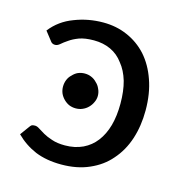

<svg xmlns="http://www.w3.org/2000/svg" viewBox="-84 -592 646 676"><g transform="rotate(15 239.0 -254.5)"><path d="M53.7 -90.8Q57.6 -96.7 61.5 -99.6Q66.4 -101.6 73.2 -101.6Q81.1 -101.6 89.8 -95.7Q98.6 -89.8 112.3 -82Q126 -74.2 144.5 -68.4Q164.1 -61.5 192.4 -61.5Q228.5 -61.5 257.8 -75.2Q286.1 -88.9 304.7 -113.3Q324.2 -138.7 334 -173.8Q343.8 -209 343.8 -253.9Q343.8 -299.8 334 -335Q323.2 -371.1 303.7 -394.5Q285.2 -419.9 257.8 -432.6Q230.5 -445.3 196.3 -445.3Q164.1 -445.3 142.6 -437.5Q122.1 -429.7 108.4 -419.9Q93.8 -410.2 85 -402.3Q76.2 -394.5 67.4 -394.5Q55.7 -394.5 49.8 -404.3Q42 -415 25.4 -435.5Q57.6 -476.6 107.4 -495.1Q157.2 -514.6 211.9 -514.6Q259.8 -514.6 299.8 -497.1Q340.8 -479.5 371.1 -446.3Q401.4 -412.1 418 -364.3Q435.5 -315.4 435.5 -253.9Q435.5 -197.3 419.9 -149.4Q404.3 -101.6 373 -66.4Q343.8 -32.2 298.8 -12.7Q254.9 6.8 197.3 6.8Q143.6 6.8 102.5 -9.8Q61.5 -27.3 30.3 -58.6Q38.1 -69.3 53.7 -90.8ZM259.8 -259.8Q259.8 -247.1 253.9 -235.4Q249 -224.6 240.2 -215.8Q231.4 -207 219.7 -202.1Q209 -197.3 195.3 -197.3Q182.6 -197.3 170.9 -202.1Q160.2 -207 151.4 -215.8Q142.6 -224.6 137.7 -235.4Q132.8 -247.1 132.8 -259.8Q132.8 -273.4 137.7 -285.2Q142.6 -296.9 151.4 -304.7Q160.2 -314.5 170.9 -319.3Q182.6 -324.2 195.3 -324.2Q209 -324.2 219.7 -319.3Q231.4 -314.5 240.2 -304.7Q249 -296.9 253.9 -285.2Q259.8 -273.4 259.8 -259.8Z"/></g></svg>

Font: Lato
Style: Regular
Weight: 400
Designer: Lukasz Dziedzic with Adam Twardoch and Botio Nikoltchev
Version: Version 2.015; 2015-08-06; http://www.latofonts.com/